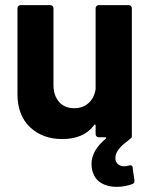

<svg xmlns="http://www.w3.org/2000/svg" viewBox="-20 -534 587 747"><path d="M488 109Q495 109 496 118L503 167V171Q503 179 495 182Q466 193 433 193Q399 193 373.5 178Q348 163 339 129Q336 117 336 104Q336 52 391 6Q394 4 393 2Q392 0 389 0H364Q359 0 355.5 -3.5Q352 -7 352 -12V-46Q352 -49 350 -49.5Q348 -50 346 -47Q306 7 222 7Q146 7 97 -39Q48 -85 48 -168V-502Q48 -507 51.5 -510.5Q55 -514 60 -514H176Q181 -514 184.5 -510.5Q188 -507 188 -502V-203Q188 -163 209.5 -138Q231 -113 269 -113Q303 -113 325 -133.5Q347 -154 352 -187V-502Q352 -507 355.5 -510.5Q359 -514 364 -514H481Q486 -514 489.5 -510.5Q493 -507 493 -502V-4Q493 1 491 2L476 15Q429 49 429 80Q429 87 430 90Q433 101 442 107Q451 113 463 113Q472 113 481 110Q484 109 488 109Z"/></svg>

Font: Amber EN
Style: Bold
Weight: 700
Designer: Jeremy Tribby
Foundry: Tribby Type
Version: Version 1.408 November 24, 2021